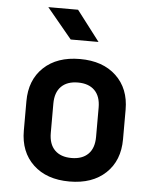

<svg xmlns="http://www.w3.org/2000/svg" viewBox="-55 -831 710 887"><g transform="rotate(5 300.0 -388.0)"><path d="M300 9Q194 9 132 -49.5Q70 -108 70 -207V-343Q70 -442 132 -500.5Q194 -559 300 -559Q406 -559 468 -500.5Q530 -442 530 -344V-207Q530 -108 468 -49.5Q406 9 300 9ZM300 -100Q350 -100 377.5 -127.5Q405 -155 405 -207V-343Q405 -395 377.5 -422.5Q350 -450 300 -450Q250 -450 222.5 -422.5Q195 -395 195 -343V-207Q195 -155 222.5 -127.5Q250 -100 300 -100ZM249 -645 133 -785H271L378 -645Z"/></g></svg>

Font: Tiny
Style: Bold
Weight: 700
Monospace: yes
Designer: Philipp Nurullin, Konstantin Bulenkov
Foundry: JetBrains
Version: Version 2.251; ttfautohint (v1.8.4.7-5d5b)